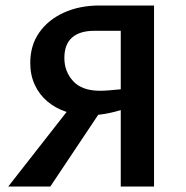

<svg xmlns="http://www.w3.org/2000/svg" viewBox="-20 -678 675 698"><path d="M419 0V-566H323Q270 -566 242 -541.5Q214 -517 214 -467Q214 -418 246 -383Q278 -348 344 -348Q357 -348 375.5 -349.5Q394 -351 414.5 -353Q435 -355 453 -358V-289Q418 -276 379.5 -267.5Q341 -259 303 -259Q258 -259 219.5 -272Q181 -285 152 -309.5Q123 -334 106.5 -369.5Q90 -405 90 -449Q90 -513 122.5 -559.5Q155 -606 212 -632Q269 -658 342 -658H540V0ZM163 0H10L266 -327L358 -292Z"/></svg>

Font: Ysabeau
Style: Bold
Weight: 700
Designer: Christian Thalmann (Catharsis Fonts)
Version: Version 2.000;gftools[0.9.27.dev2+g8671c4b]